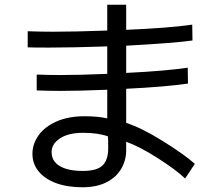

<svg xmlns="http://www.w3.org/2000/svg" viewBox="-20 -780 934 811"><path d="M513 -181V-145Q513 -104 493 -68.5Q473 -33 431.5 -11Q390 11 328 11Q263 11 215.5 -7Q168 -25 142.5 -57Q117 -89 117 -130Q117 -172 143 -208.5Q169 -245 219 -267Q269 -289 337 -289Q393 -289 433 -280V-401Q316 -396 233 -396Q193 -396 135 -398V-465Q193 -463 233 -463Q316 -463 433 -468V-584Q286 -579 186 -579Q122 -579 97 -580V-648Q155 -646 204 -646Q298 -646 433 -651V-760H513V-654Q699 -662 792 -676L793 -609Q716 -598 513 -587V-472Q677 -480 773 -494L774 -427Q677 -413 513 -405V-261Q578 -240 668 -184Q758 -128 803 -88L762 -26Q723 -63 645.5 -112.5Q568 -162 513 -181ZM331 -219Q269 -219 233.5 -195.5Q198 -172 198 -138Q198 -99 232.5 -78.5Q267 -58 330 -58Q389 -58 413 -81Q437 -104 437 -153Q437 -193 436 -204Q394 -219 331 -219Z"/></svg>

Font: Kakao Big Sans
Style: Regular
Weight: 400
Designer: Park Young-rak; Lee Sang-min; Kim Jung-jin; Min Bon; Park Min-gyu;
Foundry: Kakao Corporation
Version: Version 2.003